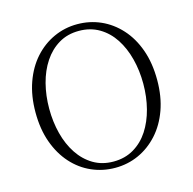

<svg xmlns="http://www.w3.org/2000/svg" viewBox="-109 -849 977 974"><g transform="rotate(-15 379.5 -362.0)"><path d="M379 15Q314 15 256 -10.5Q198 -36 154 -85Q110 -134 85 -203.5Q60 -273 60 -361Q60 -448 85 -518Q110 -588 154 -637Q198 -686 256 -712.5Q314 -739 379 -739Q445 -739 502.5 -713.5Q560 -688 604.5 -639Q649 -590 674 -520Q699 -450 699 -361Q699 -274 674 -204.5Q649 -135 604.5 -86Q560 -37 502.5 -11Q445 15 379 15ZM379 -18Q439 -18 485.5 -45.5Q532 -73 563 -120.5Q594 -168 610 -230Q626 -292 626 -361Q626 -430 610 -492Q594 -554 563 -601.5Q532 -649 485.5 -676.5Q439 -704 379 -704Q319 -704 273 -676.5Q227 -649 195.5 -601.5Q164 -554 148 -492Q132 -430 132 -361Q132 -292 148 -230Q164 -168 195.5 -120.5Q227 -73 273 -45.5Q319 -18 379 -18Z"/></g></svg>

Font: Noto Serif TC ExtraLight ExtraLight
Style: Regular
Weight: 250
Version: Version 2.003-H1;hotconv 1.1.1;makeotfexe 2.6.0